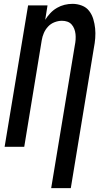

<svg xmlns="http://www.w3.org/2000/svg" viewBox="-20 -763 540 998"><path d="M246 215 369 -528Q372 -542 373 -557Q374 -572 372.5 -586Q371 -600 366 -613Q361 -626 352 -636Q343 -646 330 -650.5Q317 -655 302 -655Q283 -655 263.5 -647.5Q244 -640 230 -625Q216 -610 208 -591.5Q200 -573 197 -554L106 0H4L126 -735H227L215 -660Q226 -678 241.5 -694.5Q257 -711 276 -722Q295 -733 315.5 -738Q336 -743 357 -743Q382 -743 405.5 -734Q429 -725 443.5 -706Q458 -687 465 -663.5Q472 -640 474.5 -615.5Q477 -591 475 -565Q473 -539 468 -514L348 215Z"/></svg>

Font: Iosevka SS04 Semibold
Style: Italic
Weight: 600
Italic angle: -9°
Monospace: yes
Designer: Belleve Invis
Foundry: Belleve Invis
Version: Version 19.0.0; ttfautohint (v1.8.4)